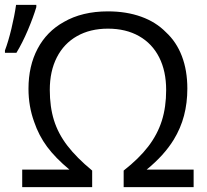

<svg xmlns="http://www.w3.org/2000/svg" viewBox="-56 -772 854 792"><path d="M35.6 -72.3H230.5Q172.9 -120.1 138.4 -166.5Q104 -212.9 85 -269Q61.5 -333.5 61.5 -405.8Q61.5 -500 99.1 -571Q136.7 -642.1 207 -681.2Q282.7 -725.1 389.2 -725.1Q465.3 -725.1 526.4 -703.1Q587.4 -681.2 628.9 -638.7Q671.9 -599.1 694.3 -540.3Q716.8 -481.4 716.8 -406.7Q716.8 -347.2 703.1 -295.2Q689.5 -243.2 660.6 -195.8Q621.1 -131.3 548.8 -72.3H742.7V0H454.1V-68.4Q517.6 -118.2 555.7 -168Q593.8 -217.8 611.6 -274.2Q629.4 -330.6 629.4 -400.9Q629.4 -478.5 600.6 -535.4Q571.8 -592.3 517.6 -623Q463.4 -653.8 389.2 -653.8Q315.9 -653.8 261.7 -623Q207.5 -592.3 178.5 -535.4Q149.4 -478.5 149.4 -401.4Q149.4 -331.5 166.5 -276.4Q183.6 -221.2 221.7 -171.4Q259.8 -121.6 324.2 -68.4V0H35.6ZM10.3 -752H93.8V-742.7Q81.5 -701.2 59.1 -648.2Q36.6 -595.2 11.7 -554.2H-35.6V-564Q-22 -599.6 -9 -653.3Q3.9 -707 10.3 -752Z"/></svg>

Font: Viking Open Sans
Style: Regular
Weight: 400
Foundry: Ascender Corporation
Version: Version 2.001